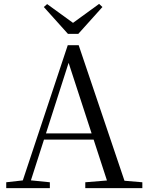

<svg xmlns="http://www.w3.org/2000/svg" viewBox="-20 -966 758 986"><path d="M222 -945 382 -829H328L489 -946L506 -930L382 -792H329L205 -930ZM12 0V-30L110 -41H127L236 -30V0ZM84 0 328 -734H384L632 0H542L322 -675H342L338 -661L126 0ZM192 -249 196 -281H500L504 -249ZM418 0V-30L552 -41H581L711 -30V0Z"/></svg>

Font: Noto Serif SC
Style: Regular
Weight: 400
Designer: Ryoko NISHIZUKA 西塚涼子 (kana & ideographs); Frank Grießhammer (Latin, Greek & Cyrillic); Wenlong ZHANG 张文龙 (bopomofo); San
Foundry: Adobe
Version: Version 2.002-H1;hotconv 1.1.0;makeotfexe 2.6.0